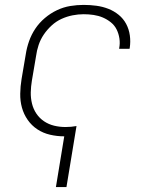

<svg xmlns="http://www.w3.org/2000/svg" viewBox="-20 -548 640 783"><path d="M208 215 242 8Q213 8 184.5 1.5Q156 -5 132.5 -20.5Q109 -36 93 -59Q77 -82 69.5 -109Q62 -136 62.5 -166Q63 -196 68 -226L85 -326Q89 -353 98.5 -380Q108 -407 124 -431Q140 -455 163 -474.5Q186 -494 212.5 -506.5Q239 -519 266.5 -523.5Q294 -528 321 -528Q348 -528 373.5 -524.5Q399 -521 422 -512Q445 -503 464 -487.5Q483 -472 494.5 -450.5Q506 -429 509.5 -403.5Q513 -378 509 -352Q509 -351 508.5 -350Q508 -349 508 -349H466Q466 -349 466 -349.5Q466 -350 466 -351Q470 -371 467 -391Q464 -411 455.5 -428Q447 -445 432 -457Q417 -469 399.5 -476.5Q382 -484 362 -487Q342 -490 321 -490Q299 -490 276 -485.5Q253 -481 231 -471Q209 -461 190.5 -444Q172 -427 158.5 -407Q145 -387 137.5 -364.5Q130 -342 127 -319L110 -219Q106 -195 105.5 -171.5Q105 -148 110.5 -125.5Q116 -103 128.5 -84.5Q141 -66 159.5 -53.5Q178 -41 200.5 -35.5Q223 -30 247 -30Q259 -30 270 -31Q281 -32 292 -34L251 215Z"/></svg>

Font: Iosevka SS04 XLt Ex Obl
Style: Regular
Weight: 200
Width: 7
Italic angle: -9°
Monospace: yes
Designer: Belleve Invis
Foundry: Belleve Invis
Version: Version 19.0.0; ttfautohint (v1.8.4)